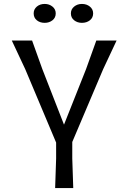

<svg xmlns="http://www.w3.org/2000/svg" viewBox="-20 -956 652 975"><path d="M347 -235V-151L352 -1H260L265 -151V-232L108 -605L40 -750H143L195 -605L305 -323L417 -605L469 -750H572L504 -605ZM151 -888Q151 -909 167 -922.5Q183 -936 207 -936Q230 -936 246.5 -922.5Q263 -909 263 -888Q263 -866 246.5 -853Q230 -840 207 -840Q183 -840 167 -853Q151 -866 151 -888ZM340 -888Q340 -909 356.5 -922.5Q373 -936 396 -936Q420 -936 436.5 -922.5Q453 -909 453 -888Q453 -866 436.5 -853Q420 -840 396 -840Q373 -840 356.5 -853Q340 -866 340 -888Z"/></svg>

Font: Farro Light
Style: Regular
Weight: 300
Designer: Aceler Chua
Foundry: Grayscale Limited
Version: Version 1.101